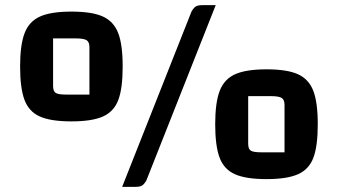

<svg xmlns="http://www.w3.org/2000/svg" viewBox="-20 -685 1311 745"><path d="M257 -640Q337 -640 379 -621Q421 -602 438.5 -557Q456 -512 456 -427Q456 -342 439 -297Q422 -252 379.5 -233Q337 -214 257 -214Q177 -214 134.5 -233Q92 -252 75 -297.5Q58 -343 58 -427Q58 -511 75.5 -556.5Q93 -602 135.5 -621Q178 -640 257 -640ZM186 -352Q186 -331 196 -324.5Q206 -318 237 -318H327V-502Q327 -522 316 -529Q305 -536 273 -536H186ZM505 40H454L723 -640Q731 -654 739 -659.5Q747 -665 766 -665H817L548 15Q540 29 532 34.5Q524 40 505 40ZM1014 -416Q1094 -416 1136 -397Q1178 -378 1195.5 -333Q1213 -288 1213 -203Q1213 -118 1196 -73Q1179 -28 1136.5 -9Q1094 10 1014 10Q934 10 891.5 -9Q849 -28 832 -73.5Q815 -119 815 -203Q815 -287 832.5 -332.5Q850 -378 892.5 -397Q935 -416 1014 -416ZM943 -128Q943 -107 953 -100.5Q963 -94 994 -94H1084V-278Q1084 -298 1073 -305Q1062 -312 1030 -312H943Z"/></svg>

Font: Changa ExtraBold
Style: Regular
Weight: 800
Designer: Eduardo Rodriguez Tunni
Foundry: Eduardo Rodriguez Tunni
Version: Version 2.002; ttfautohint (v1.5) -l 8 -r 50 -G 220 -x 14 -H